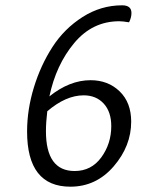

<svg xmlns="http://www.w3.org/2000/svg" viewBox="-20 -693 614 723"><path d="M295 -334Q228 -334 158 -274Q153 -232 153 -199Q153 -49 261 -49Q324 -49 361.5 -100.5Q399 -152 399 -218Q399 -272 370.5 -303Q342 -334 295 -334ZM245 10Q82 10 82 -198Q82 -280 107.5 -363.5Q133 -447 177.5 -516Q222 -585 291 -629Q360 -673 440 -673Q475 -673 475 -644Q475 -627 466 -609Q442 -613 429 -613Q328 -613 259.5 -531Q191 -449 166 -330Q242 -391 321 -391Q387 -391 430.5 -349Q474 -307 474 -235Q474 -143 408 -66.5Q342 10 245 10Z"/></svg>

Font: Overlock
Style: Italic
Weight: 400
Designer: Dario Muhafara
Foundry: Dario Manuel Muhafara
Version: Version 1.001